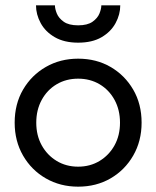

<svg xmlns="http://www.w3.org/2000/svg" viewBox="-20 -690 586 720"><path d="M186 -670Q186 -657 193 -639.5Q200 -622 219 -608.5Q238 -595 273 -595Q308 -595 327 -608.5Q346 -622 353 -639.5Q360 -657 360 -670H431Q431 -636 413.5 -603.5Q396 -571 361 -550.5Q326 -530 273 -530Q221 -530 185.5 -550.5Q150 -571 132.5 -603.5Q115 -636 115 -670ZM35 -230Q35 -300 66.5 -354Q98 -408 152 -439Q206 -470 273 -470Q341 -470 394.5 -439Q448 -408 479.5 -354Q511 -300 511 -230Q511 -161 479.5 -106.5Q448 -52 394.5 -21Q341 10 273 10Q206 10 152 -21Q98 -52 66.5 -106.5Q35 -161 35 -230ZM116 -230Q116 -182 136.5 -145Q157 -108 192.5 -86.5Q228 -65 273 -65Q318 -65 353.5 -86.5Q389 -108 409.5 -145Q430 -182 430 -230Q430 -278 409.5 -315.5Q389 -353 353.5 -374Q318 -395 273 -395Q228 -395 192.5 -374Q157 -353 136.5 -315.5Q116 -278 116 -230Z"/></svg>

Font: Venryn Sans
Style: Regular
Weight: 400
Designer: Owen Earl, indestructible type* (font) & Cristiano Sobral (main changes)
Version: Version 3.600; ttfautohint (v1.8.3)